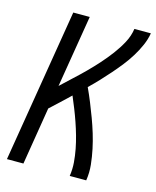

<svg xmlns="http://www.w3.org/2000/svg" viewBox="-111 -812 723 889"><g transform="rotate(15 250.5 -367.5)"><path d="M8 0 129 -735H208L151 -389Q178 -415 206 -440.5Q234 -466 260.5 -492.5Q287 -519 312 -547Q337 -575 359.5 -605Q382 -635 399.5 -667.5Q417 -700 422 -735H501Q496 -705 483 -675.5Q470 -646 453 -618.5Q436 -591 415.5 -565Q395 -539 373.5 -514.5Q352 -490 329.5 -466Q307 -442 283 -419Q298 -387 311.5 -353.5Q325 -320 337.5 -286.5Q350 -253 360.5 -218.5Q371 -184 378.5 -148.5Q386 -113 390 -75.5Q394 -38 388 0H309Q314 -33 311.5 -65Q309 -97 303 -128Q297 -159 288.5 -189Q280 -219 270 -248Q260 -277 248.5 -306Q237 -335 225 -363Q202 -341 178.5 -319Q155 -297 132 -276L87 0Z"/></g></svg>

Font: Iosevka Curly
Style: Italic
Weight: 400
Italic angle: -9°
Monospace: yes
Designer: Belleve Invis
Foundry: Belleve Invis
Version: Version 22.1.2; ttfautohint (v1.8.4)